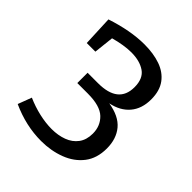

<svg xmlns="http://www.w3.org/2000/svg" viewBox="-198 -838 977 977"><g transform="rotate(45 290.5 -350.0)"><path d="M255 10Q145 10 38 -39L66 -113Q111 -93 159 -82Q207 -71 250 -71Q296 -71 333.5 -85Q371 -99 393 -128.5Q415 -158 415 -203Q415 -258 378 -293.5Q341 -329 253 -329H177V-403H252Q398 -403 398 -520Q398 -582 360 -608Q322 -634 261 -634Q235 -634 204 -629Q173 -624 141 -615L129 -507H67L60 -670Q117 -689 173 -699.5Q229 -710 280 -710Q345 -710 395 -692.5Q445 -675 473.5 -636.5Q502 -598 502 -536Q502 -469 466 -426.5Q430 -384 365 -371Q445 -358 482 -313.5Q519 -269 519 -200Q519 -129 483 -82.5Q447 -36 386.5 -13Q326 10 255 10Z"/></g></svg>

Font: Bitter Medium
Style: Regular
Weight: 500
Designer: Sol Matas, and Bitter project Authors
Foundry: Sol Matas
Version: Version 2.001